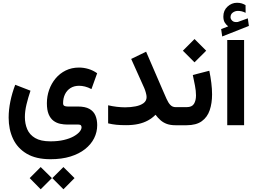

<svg xmlns="http://www.w3.org/2000/svg" viewBox="-20 -908 1858 1392"><path d="M439.8 303.1 359.3 383.2 439.8 464.3 520.4 383.2ZM275 303.1 195.2 383.2 275 464.3 356.3 383.2ZM346 246.3Q427.6 246.3 490.6 226.8Q553.5 207.3 596.8 173Q640 138.8 662.4 94.2Q684.7 49.7 684.7 -0.6Q684.7 -39.8 671.9 -70.4Q659.1 -100.9 628.4 -118.4Q597.7 -135.8 543.8 -135.8H470.4Q454.7 -135.8 446 -140.7Q437.4 -145.5 437.4 -160.2Q437.4 -196.1 451.2 -224.6Q465 -253 491.1 -269.6Q517.2 -286.1 553.4 -286.1Q573 -286.1 595.7 -280.7Q618.4 -275.2 643 -262L684.4 -376.9Q655.1 -397.9 621.1 -408.1Q587 -418.2 552.7 -418.2Q499.5 -418.2 456.4 -397Q413.4 -375.8 382.9 -339.2Q352.5 -302.6 336.2 -256.4Q319.9 -210.2 319.9 -159.9Q319.9 -110.3 332.8 -79.6Q345.8 -48.9 367.6 -32.6Q389.3 -16.3 415.9 -10.6Q442.6 -4.9 469.8 -4.9H548.9Q561.7 -4.9 566.5 0.7Q571.3 6.2 571.3 14.9Q571.3 29.9 556.7 47.5Q542 65.1 513.6 80.9Q485.2 96.7 443.1 106.7Q401.1 116.7 346 116.7Q275.3 116.7 234.9 92.8Q194.4 68.9 177.4 28.9Q160.4 -11.1 160.4 -59.2Q160.4 -102.3 172.2 -151.3Q183.9 -200.3 201.1 -250.5L90.4 -293.4Q67.5 -233.7 55.1 -172.9Q42.7 -112.2 42.7 -55.2Q42.7 30.1 74.6 98.3Q106.5 166.5 173.7 206.4Q240.9 246.3 346 246.3Z M1042.8 -204.5Q1042.8 -176.6 1020.6 -160.2Q998.3 -143.8 962.8 -136.9Q927.3 -129.9 886.7 -129.9Q858.5 -129.9 826.3 -133.7Q794 -137.6 763.9 -144.7V-13.7Q793.9 -6.5 823.4 -3.5Q852.9 -0.5 894 -0.5Q943.5 -0.5 982.6 -9.1Q1021.7 -17.7 1052.5 -34.6Q1083.4 -51.5 1107.7 -76Q1124.7 -53 1144.3 -36Q1163.9 -18.9 1190 -9.4Q1216.2 0 1253.4 0H1273.9V-131.2H1253.4Q1230.4 -131.2 1215.2 -147Q1200 -162.8 1187.5 -191.1Q1175 -219.4 1158.8 -256.6L1039.3 -533.2L931.1 -480.7L1025.4 -270.7Q1031.6 -256.8 1037.2 -236.8Q1042.8 -216.9 1042.8 -204.5Z M1332.3 0Q1402.5 0 1442.9 -29.3Q1483.3 -58.5 1500.4 -109.1Q1517.5 -159.6 1517.5 -223.5Q1517.5 -263.3 1512.1 -306.8Q1506.8 -350.4 1497.5 -395.1L1377.8 -364.3Q1385.9 -326.7 1393.4 -287.9Q1401 -249.2 1401 -216.4Q1401 -179.3 1386.4 -155.2Q1371.9 -131.2 1332.7 -131.2H1254.4V0ZM1390.2 -625.1 1305.9 -540.4 1390.2 -456.1 1474.9 -540.4Z M1634.4 -716.8 1583.3 -697.1 1591.1 -643.6 1784.4 -720 1776.6 -775 1707.2 -749.9Q1706.1 -749.4 1705.2 -749.1Q1704.3 -748.7 1703.3 -748.7Q1677.3 -745.2 1664.5 -757.1Q1651.8 -769 1651.3 -782.5Q1651.3 -805.3 1668.1 -817.1Q1685 -829 1704.6 -829Q1718.8 -829 1732.2 -825.9Q1745.5 -822.8 1760.7 -815L1760.2 -870.9Q1745.9 -879.2 1731.8 -883.5Q1717.7 -887.9 1697.8 -887.9Q1659.4 -887.9 1629.3 -860Q1599.3 -832.2 1599.3 -788.8Q1599.3 -762.4 1608.5 -746.2Q1617.8 -730.1 1634.4 -716.8ZM1749.7 -617.8H1627.5V-0.5H1749.7Z"/></svg>

Font: Vazirmatn NL
Style: Regular
Weight: 400
Designer: Saber Rastikerdar
Foundry: Saber Rastikerdar
Version: Version 33.003